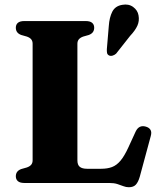

<svg xmlns="http://www.w3.org/2000/svg" viewBox="-20 -791 690 830"><path d="M363.5 -639.7 339.9 -633Q327.6 -628.7 321.1 -621.3Q314.6 -613.9 314.6 -602V-98.1Q314.6 -77.9 325.1 -69.6Q335.7 -61.4 356.3 -61.4H417Q444.4 -61.4 464.2 -68.9Q484.1 -76.4 500.8 -96.2Q517.6 -116 534.8 -153.5L566.5 -222.5Q573.8 -237.6 584.7 -242.7Q595.6 -247.8 609.8 -243.8Q624.5 -239.8 630.5 -229.8Q636.5 -219.9 631.8 -203L584.3 -27.3Q577.6 -4 567.3 7.2Q557 18.4 536.9 18.4Q524.9 18.4 513.3 13.8Q501.7 9.2 487.3 4.6Q473 0 452.3 0H85.3Q66.4 0 57.4 -7.8Q48.4 -15.7 48.4 -28.8Q48.4 -51.9 72.1 -60.3L95.7 -67Q108.4 -71.3 114.7 -78.7Q121 -86.1 121 -98V-602Q121 -613.9 114.7 -621.3Q108.4 -628.7 95.7 -633L72.1 -639.7Q48.4 -648.1 48.4 -671.2Q48.4 -684.8 57.4 -692.4Q66.4 -700 85.3 -700H350.3Q369.3 -700 378.2 -692.4Q387.2 -684.8 387.2 -671.2Q387.2 -648.1 363.5 -639.7ZM450.3 -678.6Q452.8 -715.7 465.4 -740.4Q478.1 -765.2 508.4 -770.1Q536.2 -775.2 555.7 -760.8Q575.2 -746.4 578.8 -724.7Q583.3 -700.7 573.9 -680Q564.5 -659.2 542.5 -635.9L482.1 -559.3Q475.9 -553.5 467.5 -550.8Q459.1 -548.1 452 -551Q444.1 -554.8 442.8 -562.2Q441.5 -569.6 441.9 -578.3Z"/></svg>

Font: Fraunces
Style: Regular
Weight: 900
Version: Version 1.000;[b76b70a41]